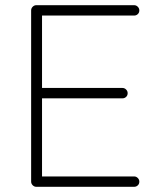

<svg xmlns="http://www.w3.org/2000/svg" viewBox="-20 -720 607 740"><path d="M120 -700H497Q505 -700 511 -694Q517 -688 517 -680Q517 -671 511 -665.5Q505 -660 497 -660H132L142 -677V-367L130 -381H452Q460 -381 466 -375Q472 -369 472 -361Q472 -352 466 -346.5Q460 -341 452 -341H132L142 -352V-35L138 -40H497Q505 -40 511 -34Q517 -28 517 -20Q517 -11 511 -5.5Q505 0 497 0H120Q112 0 106 -6Q100 -12 100 -20V-680Q100 -688 106 -694Q112 -700 120 -700Z"/></svg>

Font: Quicksand Light Light
Style: Regular
Weight: 300
Version: Version 3.006